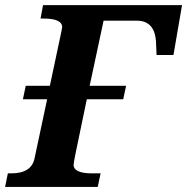

<svg xmlns="http://www.w3.org/2000/svg" viewBox="-43 -734 735 754"><path d="M309.1 -397H452.1L440.9 -344.2H297.9L254.9 -137.2Q246.1 -94.7 246.1 -86.9Q246.1 -53.2 318.8 -53.2H352.1L340.8 0H-22.9L-12.2 -53.2H1Q81.1 -53.2 92.8 -112.8L142.1 -344.2H46.9L58.1 -397H152.8L196.8 -604Q201.2 -624.5 201.2 -627Q201.2 -661.1 128.9 -661.1H116.2L126 -713.9H671.9L638.2 -518.1H571.8L569.8 -565.9Q566.4 -652.8 494.1 -652.8H363.8Z"/></svg>

Font: Droid Serif
Style: Bold Italic
Weight: 700
Italic angle: -12°
Designer: Monotype Design team
Foundry: Monotype Imaging Inc.
Version: Version 1.03